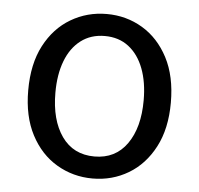

<svg xmlns="http://www.w3.org/2000/svg" viewBox="-45 -604 688 663"><g transform="rotate(5 298.5 -272.0)"><path d="M299.1 13.4Q231.4 13.4 174.9 -20Q118.4 -53.3 85 -117Q51.6 -180.6 51.6 -271Q51.6 -362.5 85 -426.3Q118.4 -490 174.9 -523.4Q231.4 -556.8 299.1 -556.8Q367.2 -556.8 423.2 -523.4Q479.2 -490 512.6 -426.3Q546 -362.5 546 -271Q546 -180.6 512.6 -117Q479.2 -53.3 423.2 -20Q367.2 13.4 299.1 13.4ZM299.1 -62.9Q371.7 -62.9 411.7 -119.5Q451.8 -176.2 451.8 -271Q451.8 -333.8 433.9 -380.8Q416 -427.8 381.8 -454.2Q347.7 -480.5 299.1 -480.5Q250.8 -480.5 216.2 -454.2Q181.6 -427.8 163.7 -380.8Q145.8 -333.8 145.8 -271Q145.8 -176.2 185.8 -119.5Q225.9 -62.9 299.1 -62.9Z"/></g></svg>

Font: Noto Sans TC Thin
Style: Regular
Weight: 100
Designer: Ryoko NISHIZUKA 西塚涼子 (kana, bopomofo & ideographs); Paul D. Hunt (Latin, Greek & Cyrillic); Sandoll Communications 산돌커뮤니
Foundry: Adobe
Version: Version 2.004-H2;hotconv 1.0.118;makeotfexe 2.5.65603